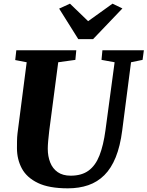

<svg xmlns="http://www.w3.org/2000/svg" viewBox="-20 -1017 804 1047"><path d="M694.5 -677.5 646.5 -306Q635.5 -220 611 -159.5Q586.5 -99 549 -61.8Q511.5 -24.5 461.5 -7.2Q411.5 10 350 10Q247.5 10 186.8 -19.2Q126 -48.5 99.2 -98.2Q72.5 -148 72.5 -209Q72.5 -228 72.8 -248.2Q73 -268.5 75.5 -290L125.5 -677.5L63 -689.5L69 -743H396L391 -690.5L297.5 -677.5L248.5 -304Q245 -275 242.8 -249.2Q240.5 -223.5 240.5 -206Q240.5 -164.5 253.8 -131Q267 -97.5 294.8 -78.2Q322.5 -59 365.5 -59Q425.5 -59 463.2 -86.8Q501 -114.5 522.5 -169.5Q544 -224.5 555 -306L605 -677.5L533.5 -690.5L538.5 -743H764.5L757.5 -690.5ZM407 -803.5 302.5 -970 361.5 -997Q386.5 -973 411.2 -949.2Q436 -925.5 460.5 -901.5Q494 -925.5 527 -949.2Q560 -973 593.5 -997L647.5 -971L487.5 -803.5Z"/></svg>

Font: Merriweather Light 18pt Black
Style: Italic
Weight: 900
Italic angle: -7.8°
Version: Version 2.101